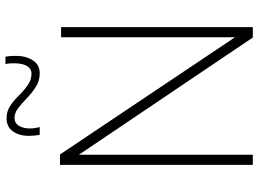

<svg xmlns="http://www.w3.org/2000/svg" viewBox="-141 -802 943 701"><g transform="rotate(-90 330.5 -451.5)"><path d="M79 0V-704H117L545 -65V-700H582V0H544L116 -635V0ZM189 -778Q187 -787 186 -797.5Q185 -808 185 -817Q185 -853 201.5 -876Q218 -899 249 -899Q275 -899 295 -885.5Q315 -872 333 -853.5Q351 -835 370.5 -821.5Q390 -808 412 -808Q425 -808 433.5 -816.5Q442 -825 446 -839Q450 -853 450 -869Q450 -877 449.5 -886Q449 -895 447 -903H474Q476 -893 476.5 -883Q477 -873 477 -864Q477 -829 461 -803.5Q445 -778 413 -778Q386 -778 364 -792Q342 -806 323.5 -824Q305 -842 287 -856Q269 -870 250 -870Q232 -870 222 -854.5Q212 -839 212 -813Q212 -804 213.5 -794.5Q215 -785 217 -778Z"/></g></svg>

Font: Georama ExtraCondensed Thin ExtraLight
Style: Regular
Weight: 250
Version: Version 1.001